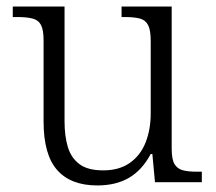

<svg xmlns="http://www.w3.org/2000/svg" viewBox="-20 -556 658 586"><path d="M277 10Q196 10 154.5 -37Q113 -84 113 -185V-433Q113 -465 105 -480Q97 -495 79 -499.5Q61 -504 33 -504H19V-536H177V-186Q177 -141 187 -107.5Q197 -74 222.5 -55Q248 -36 295 -36Q344 -36 376.5 -59Q409 -82 424.5 -121.5Q440 -161 440 -210V-431Q440 -464 432 -479.5Q424 -495 406.5 -499.5Q389 -504 361 -504H351V-536H504V-102Q504 -70 512.5 -55.5Q521 -41 537.5 -36.5Q554 -32 579 -32H596V0H453L445 -86H440Q414 -37 374 -13.5Q334 10 277 10Z"/></svg>

Font: Noto Serif Armenian Light
Style: Regular
Weight: 300
Version: Version 2.007